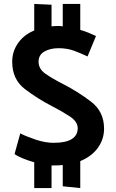

<svg xmlns="http://www.w3.org/2000/svg" viewBox="-20 -828 592 976"><path d="M154 128V-3Q122 -12 94.5 -23.5Q67 -35 54 -45L83 -150Q114 -134 162 -118Q210 -102 253 -102Q314 -102 344.5 -121Q375 -140 375 -176Q375 -210 334.5 -236.5Q294 -263 245 -288Q173 -325 107.5 -374.5Q42 -424 42 -514Q42 -566 71.5 -608.5Q101 -651 154 -673V-808L242 -804V-694Q250 -695 259 -695.5Q268 -696 276 -696Q283 -696 288 -695.5Q293 -695 299 -694V-808H388V-676Q410 -670 430 -661.5Q450 -653 468 -645L425 -541Q394 -556 358 -569.5Q322 -583 278 -583Q235 -583 205.5 -566Q176 -549 176 -514Q176 -477 212.5 -452Q249 -427 304 -399Q376 -362 442.5 -311.5Q509 -261 509 -174Q509 -120 477.5 -76.5Q446 -33 388 -9V128L299 119V11Q289 12 277.5 12.5Q266 13 255 13H242V128Z"/></svg>

Font: Palanquin Dark
Style: Regular
Weight: 400
Designer: Pria Ravichandran
Version: Version 1.001